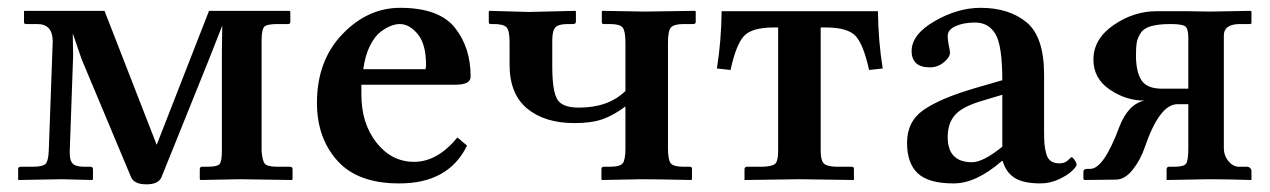

<svg xmlns="http://www.w3.org/2000/svg" viewBox="-20 -464 3281 496"><path d="M43 -436H250L384.8 -89.8L520 -436H728L730 -434.1V-407.2Q730 -402.3 725.1 -401.9H696.8Q668.9 -401.9 662.4 -394.5Q655.8 -387.2 655.8 -358.9V-74.2Q657.7 -48.3 664.3 -40.8Q670.9 -33.2 699.2 -33.2H729Q735.8 -33.2 735.8 -26.9V-1L733.9 1L600.1 -1L498 1L496.1 -1V-26.9Q496.1 -32.7 501 -33.2H515.1Q541 -33.2 547.1 -40Q553.2 -46.9 553.2 -74.2V-330.1L554.2 -397.9L518.1 -306.2L397 -5.9Q389.2 12.2 358.2 12.2Q327.1 12.2 318.8 -5.9L190.9 -311L168 -377.9L168.9 -318.8L160.2 -75.2Q159.2 -51.3 167 -42.2Q174.8 -33.2 198.2 -33.2H214.8Q219.7 -33.2 220.2 -26.9V-1L217.8 1L139.2 -1L27.8 1L26.9 -1V-27.8Q26.9 -32.7 33.2 -33.2H63Q89.8 -33.2 97.4 -40.5Q105 -47.9 106 -75.2L116.2 -356.9Q116.2 -401.9 76.2 -401.9H46.9Q42 -401.9 42 -407.2V-434.1Z M918.5 -285.2H1078.6Q1080.6 -287.1 1080.6 -295.9Q1080.6 -350.1 1059.1 -376Q1037.6 -401.9 1012.7 -401.9Q1002.9 -401.9 990.7 -397.5Q978.5 -393.1 963.6 -382.1Q948.7 -371.1 936 -346.2Q923.3 -321.3 918.5 -285.2ZM1161.6 -108.9 1186.5 -87.9Q1138.7 10.3 1010.7 9.8Q903.8 9.8 851.3 -49.1Q798.8 -107.9 798.8 -198.2Q798.8 -307.1 864.3 -375.5Q929.7 -443.8 1013.7 -443.8Q1113.8 -443.8 1154.8 -392.8Q1195.8 -341.8 1195.8 -266.1Q1195.8 -245.1 1156.7 -245.1H913.6V-219.2Q913.6 -145 952.6 -95.5Q991.7 -45.9 1049.8 -45.9Q1109.9 -45.9 1161.6 -108.9Z M1595.7 -354Q1595.7 -383.8 1588.6 -392.8Q1581.5 -401.9 1555.7 -401.9H1539.6Q1534.7 -401.9 1534.7 -407.2V-434.1L1535.6 -436L1645.5 -434.1L1775.4 -436L1777.3 -434.1V-407.2Q1777.3 -402.3 1771.5 -401.9H1746.6Q1720.7 -401.9 1713.1 -392.8Q1705.6 -383.8 1705.6 -354V-81.1Q1705.6 -51.3 1712.6 -42.2Q1719.7 -33.2 1746.6 -33.2H1762.7Q1767.6 -33.2 1767.6 -27.8V-1L1765.6 1Q1674.8 -1 1637.7 -1L1535.6 1L1533.7 -1V-26.9Q1533.7 -32.7 1538.6 -33.2H1555.7Q1581.5 -33.2 1588.6 -42Q1595.7 -50.8 1595.7 -81.1V-189Q1564.9 -166 1536.4 -156Q1507.8 -146 1464.4 -146Q1387.2 -146 1341.8 -183.6Q1296.4 -221.2 1296.4 -296.9V-355Q1296.4 -383.8 1289.1 -392.8Q1281.7 -401.9 1255.4 -401.9H1247.6Q1242.7 -401.9 1242.7 -407.2V-434.1L1243.7 -436L1346.7 -433.1L1466.8 -436L1467.8 -434.1V-408.2Q1467.8 -402.3 1461.4 -401.9H1446.8Q1422.9 -401.9 1414.8 -393.3Q1406.7 -384.8 1406.7 -359.9V-293Q1406.7 -230 1419.2 -208Q1431.6 -186 1475.6 -186Q1551.8 -186 1595.7 -229Z M2112.3 -393.1H2100.1V-74.2Q2100.1 -50.3 2107.7 -42.2Q2115.2 -34.2 2140.1 -33.2H2181.2Q2186 -33.2 2186 -26.9V1L2046.4 -1L1903.3 1V-26.9Q1903.3 -32.7 1909.2 -33.2H1950.2Q1976.1 -34.2 1983.2 -41.5Q1990.2 -48.8 1990.2 -74.2V-393.1H1980Q1921.9 -393.1 1901.6 -370.6Q1881.3 -348.1 1867.2 -283.2L1832 -287.1Q1843.3 -356.9 1844.2 -435.1H2248Q2249 -356.9 2260.3 -287.1L2225.1 -283.2Q2210.9 -348.1 2190.7 -370.6Q2170.4 -393.1 2112.3 -393.1Z M2567.9 -47.9Q2501 10.3 2442.9 9.8Q2378.9 9.8 2351.1 -16.1Q2323.2 -42 2323.2 -95.2Q2323.2 -150.4 2366.2 -180.2Q2409.2 -210 2497.1 -235.8L2569.3 -256.8Q2569.3 -345.7 2551.8 -375.7Q2534.2 -405.8 2499 -405.8Q2469.2 -405.8 2448.7 -396.5Q2428.2 -387.2 2428.2 -371.1Q2428.2 -359.9 2431.2 -346.4Q2434.1 -333 2434.1 -328.1Q2434.1 -315.9 2418.2 -303Q2402.3 -290 2382.3 -290Q2335.4 -290 2335 -332Q2335 -375 2394.5 -409.4Q2454.1 -443.8 2513.2 -443.8Q2586.4 -443.8 2631.8 -406.5Q2677.2 -369.1 2677.2 -271V-126Q2677.2 -104 2678.2 -92.5Q2679.2 -81.1 2682.6 -67.6Q2686 -54.2 2694.6 -48.1Q2703.1 -42 2717 -42Q2731 -42 2739 -50Q2747.1 -58.1 2748 -58.1Q2751 -58.1 2756.1 -50.5Q2761.2 -43 2761.2 -38.1Q2761.2 -34.2 2750.2 -23.2Q2739.3 -12.2 2716.1 -1.2Q2692.9 9.8 2668 9.8Q2624 9.8 2601.6 -4.2Q2579.1 -18.1 2570.3 -47.9ZM2569.3 -85V-219.2L2512.2 -202.1Q2463.4 -187 2445.8 -165.5Q2428.2 -144 2428.2 -109.9Q2428.2 -44.9 2491.2 -44.9Q2519.5 -44.9 2569.3 -85Z M3049.8 -234.9V-366.2Q3049.8 -390.1 3041.7 -396Q3033.7 -401.9 3003.9 -401.9Q2973.1 -401.9 2953.9 -396.5Q2934.6 -391.1 2926.5 -378.2Q2918.5 -365.2 2916.5 -354Q2914.6 -342.8 2914.6 -320.8Q2914.6 -278.8 2928.7 -256.8Q2942.9 -234.9 2981.9 -234.9ZM2871.6 -136.2Q2894.5 -195.3 2936.5 -204.1Q2888.7 -204.1 2846.7 -232.7Q2804.7 -261.2 2804.7 -310.1Q2804.7 -363.3 2856.7 -399.2Q2908.7 -435.1 2968.8 -435.1H3045.9L3105.5 -434.1L3210.9 -436L3212.9 -434.1V-404.8Q3212.9 -401.9 3208.5 -401.9H3183.6Q3141.6 -401.9 3141.6 -372.1V-81.1Q3141.6 -62 3153.6 -47.6Q3165.5 -33.2 3180.7 -33.2H3201.7Q3205.6 -33.2 3208.3 -31Q3210.9 -28.8 3211.9 -26.9Q3212.9 -24.9 3212.9 -23.9V1Q3147 -1 3103.5 -1L2993.7 1V-25.9Q2993.7 -32.7 2999.5 -33.2H3013.7Q3038.6 -33.2 3044.2 -41.5Q3049.8 -49.8 3049.8 -81.1V-194.8H3021.5Q2975.6 -194.8 2937.5 -84Q2926.3 -50.8 2906 -25.4Q2885.7 0 2862.8 0L2781.7 1L2778.8 -1V-20Q2778.8 -27.8 2788.6 -27.8H2796.9Q2831.5 -28.3 2871.6 -136.2Z"/></svg>

Font: Linux Libertine
Style: Semibold
Weight: 600
Designer: Philipp H. Poll
Foundry: Philipp H. Poll
Version: Version 5.1.2 ; ttfautohint (v0.9)